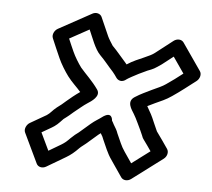

<svg xmlns="http://www.w3.org/2000/svg" viewBox="-45 -645 735 667"><g transform="rotate(5 322.0 -311.0)"><path d="M178.1 -499.3 246.5 -536.8C258.9 -509.2 271.8 -470.3 291.2 -451C308.4 -433.9 321.4 -416.6 339.5 -397C345 -390.4 349.1 -384.8 353.5 -378.2C359 -370 373.1 -361.5 390.3 -376.3C391.9 -377.7 398.5 -381.3 406.4 -385.8C421.8 -394.6 435.6 -401.1 458.9 -411.9C462.6 -413.8 477.7 -417.7 492.6 -428.4C497.6 -431.6 501.3 -434.1 506.7 -438L545.7 -468.4L584.3 -412.6C564.3 -397.1 547.3 -384.1 527.3 -370.7C516.7 -363 498.4 -355 479.2 -346.2C458.8 -335.9 444.1 -330.1 422.6 -316.3C395 -298.7 416.9 -271.5 424.7 -258.2L432.4 -244.5C437.7 -234.9 445 -217.9 452.1 -203.6L459.9 -186C462.8 -177.4 463.6 -177.1 467.3 -171.6C476.7 -159 485.9 -145.6 494 -133.8L430.6 -86.3L404.7 -124.2C391.6 -142.7 385.8 -160.6 374.1 -185.4C372 -191.3 370.3 -195.5 367.7 -200L358.7 -215.2C356.5 -219.9 353.8 -224.5 351.5 -228.2C351.5 -228.2 351.1 -264.8 313.7 -235.7C306 -229.6 292.8 -222.8 278.7 -210.7L240.1 -177.4C230.5 -170.2 225.1 -166.6 213.2 -154.9C202 -143.1 192.8 -135.8 183 -130L140.2 -104.7L110.8 -166.3L144.8 -185.9C147.9 -187.7 150.9 -189.7 153.9 -191.7C166.5 -199.8 180.8 -217.3 183.3 -219.2C190 -224.4 195.3 -227.9 201.6 -233.3L216 -245.7C233.4 -259.2 247.1 -271.8 261 -280.7C273.6 -288.7 306 -309 290.4 -331.3C270.2 -360.2 246.9 -380.9 228.8 -402.3C218.1 -416.6 204.7 -438.6 197.4 -455C190.7 -469.5 184.3 -484.8 178.1 -499.3ZM136 -529.4C124.5 -523.1 116.6 -507.5 121.9 -495.3C131.3 -473.8 140.5 -450.8 150.6 -429C159.6 -408.6 174.5 -384.7 186.8 -368.2C201.4 -348.7 218.7 -334 232.7 -317.6C215.5 -305.7 199.6 -292.6 186.9 -281.7L172.6 -269.3C168 -265.8 161.5 -260.8 156.2 -256.8C141.5 -245.2 136.7 -235.8 124.1 -227.7L67.5 -195.1C57.5 -189.4 48.2 -173.4 54.3 -160.6L103.9 -56.6C109.5 -44.7 124.9 -41.7 137.4 -49L203.5 -88C219 -97.1 232.1 -107.8 246.8 -123.1C255 -131.1 258 -131.8 269.1 -141.3L308.4 -175.3C310.6 -177.2 313 -179 316.3 -181.3L322.9 -170C323.1 -169.7 325.6 -162.8 327.2 -159.6C337.6 -137.9 344.8 -115.4 361.5 -91.8L400.4 -34.9C407.7 -24.3 423.5 -23.2 435.3 -32L541.9 -112C554 -121 557.5 -137.1 550.3 -147.3C537.1 -166 525.1 -184.5 510.2 -204.4C509.2 -206.1 508.6 -207.8 507.7 -209.9L498.8 -229.9C493.5 -242 487.3 -258.2 477.4 -274.1L469.8 -287.8C469.3 -288.6 469.5 -288.2 469 -289C475.2 -292.1 483.8 -296 495.4 -301.8C511.2 -309.1 532.4 -317.5 551.9 -331.3C579.5 -349.9 607 -371.8 632.3 -391.1C642.7 -399 648.1 -415.3 640.5 -426.2L575.4 -520.2C567.8 -531.3 551.6 -531.6 540.2 -522.7L480.1 -476C465.7 -465.5 464.7 -466.8 442.4 -456C425.7 -448.3 407.2 -441.9 384.8 -427.1C384.2 -427.8 382 -430.6 379.9 -433C362.8 -451.6 350.3 -468.3 331.1 -487.6C326.1 -495.1 316.2 -510.8 312.7 -518.7C303.3 -540.7 293.5 -562.4 283.9 -583.9C279.2 -594.5 264.3 -599.8 251 -592.4Z"/></g></svg>

Font: Tape
Style: Regular
Weight: 500
Foundry: Cannot Into Space Fonts
Version: Version 0.97